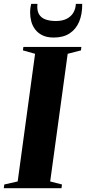

<svg xmlns="http://www.w3.org/2000/svg" viewBox="-42 -990 453 1010"><path d="M-22 0 -19.5 -19.5 51 -35.5 142.5 -707 78.5 -725 81 -743H386L384 -725L314 -707L222 -35.5L284 -19.5L281.5 0ZM241 -792.5Q205.5 -792.5 181.5 -804.2Q157.5 -816 143 -835.2Q128.5 -854.5 122.5 -877.5Q116.5 -900.5 116.5 -923.5Q116.5 -938.5 118.2 -950Q120 -961.5 122 -969.5H155Q151.5 -937 162.2 -917Q173 -897 196.2 -888.2Q219.5 -879.5 252 -879.5Q286.5 -879.5 309.5 -891.5Q332.5 -903.5 344.2 -924Q356 -944.5 357 -969.5H390.5Q391 -915 374.2 -875.5Q357.5 -836 324 -814.2Q290.5 -792.5 241 -792.5Z"/></svg>

Font: Merriweather 144pt ExtraBold
Style: Italic
Weight: 800
Italic angle: -7.8°
Version: Version 2.101